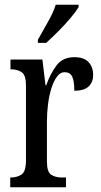

<svg xmlns="http://www.w3.org/2000/svg" viewBox="-20 -786 423 806"><path d="M23 0V-41H26Q52 -41 70.5 -53.5Q89 -66 89 -113V-427Q89 -471 71 -483Q53 -495 27 -495H24V-536H158L171 -428H174Q191 -476 217 -511Q243 -546 292 -546Q332 -546 351.5 -525.5Q371 -505 371 -471Q371 -441 352 -423Q333 -405 292 -405Q292 -446 283 -464.5Q274 -483 251 -483Q233 -483 219 -464Q205 -445 195.5 -414.5Q186 -384 181.5 -347.5Q177 -311 177 -276V-108Q177 -64 195 -52.5Q213 -41 238 -41H257V0ZM139 -619Q160 -657 181.5 -694.5Q203 -732 214 -766H310V-756Q300 -739 277 -711.5Q254 -684 226 -656Q198 -628 174 -606H139Z"/></svg>

Font: Noto Serif ExtraCondensed
Style: Regular
Weight: 400
Width: 2
Designer: Monotype Design Team
Foundry: Monotype Imaging Inc.
Version: Version 2.015